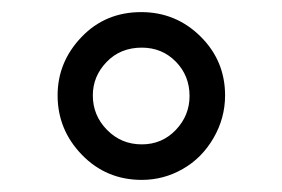

<svg xmlns="http://www.w3.org/2000/svg" viewBox="-20 -762 462 314"><path d="M348.1 -606Q348.1 -568.8 329.1 -536.1Q310.1 -503.4 278.8 -485.6Q247.6 -467.8 211.9 -467.8Q153.8 -467.8 114 -508.8Q74.2 -549.8 74.2 -606Q74.2 -660.6 113.3 -701.4Q152.3 -742.2 210.9 -742.2Q267.6 -742.2 307.9 -702.4Q348.1 -662.6 348.1 -606ZM290 -605Q290 -638.2 267.6 -661.1Q245.1 -684.1 211.9 -684.1Q176.8 -684.1 154.3 -660.6Q131.8 -637.2 131.8 -606Q131.8 -573.2 155 -549.6Q178.2 -525.9 211.9 -525.9Q245.1 -525.9 267.6 -549.6Q290 -573.2 290 -605Z"/></svg>

Font: ClearSansRegular
Style: Regular
Weight: 400
Foundry: Intel Corporation
Version: Version 1.00